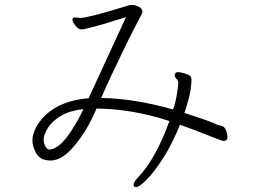

<svg xmlns="http://www.w3.org/2000/svg" viewBox="-20 -722 1040 782"><path d="M392 -323Q429 -408 480 -512Q504 -562 524.5 -602Q545 -642 552.5 -655.5Q560 -669 560 -674Q560 -688 544.5 -695Q529 -702 519.5 -702Q510 -702 506 -700.5Q502 -699 484 -694Q338 -649 307 -649L286 -651Q275 -651 275 -642Q275 -633 287.5 -617.5Q300 -602 311.5 -602Q323 -602 395 -622Q425 -631 452 -639.5Q479 -648 493 -652L341 -322Q230 -313 166 -254Q139 -228 125.5 -200.5Q112 -173 112 -150Q112 -127 126.5 -99.5Q141 -72 175 -69L184 -68Q235 -68 286 -132Q337 -193 373 -280Q522 -278 670 -229Q614 -73 540 3Q524 20 524 32Q524 40 535.5 40Q547 40 577.5 9.5Q608 -21 644.5 -78Q681 -135 713 -214Q757 -199 837 -167Q884 -148 891 -148Q907 -148 906.5 -163.5Q906 -179 899.5 -193.5Q893 -208 880 -210Q873 -211 867 -213Q838 -228 731 -262Q756 -334 759 -380L760 -395Q760 -406 755.5 -411.5Q751 -417 734 -422.5Q717 -428 704 -428Q694 -428 693 -420Q692 -418 692 -413Q692 -408 699 -401Q706 -394 706 -384V-383Q706 -371 700 -335.5Q694 -300 685 -276Q527 -321 392 -323ZM158 -153V-159Q161 -179 177 -204Q193 -229 228 -250Q263 -271 320 -278Q300 -235 276 -198Q224 -113 179 -113Q173 -113 165.5 -125Q158 -137 158 -153Z"/></svg>

Font: LXGW WenKai Mono TC Light
Style: Regular
Weight: 300
Designer: LXGW / Fontworks Inc.
Foundry: LXGW / Fontworks Inc.
Version: Version 1.330